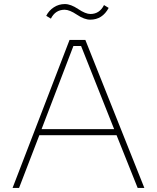

<svg xmlns="http://www.w3.org/2000/svg" viewBox="-20 -927 774 947"><path d="M425 -830Q396 -830 359.5 -854.5Q323 -879 299 -879Q253 -879 231 -835L208 -849Q221 -875 245.5 -891Q270 -907 300 -907Q329 -907 365.5 -882.5Q402 -858 426 -858Q471 -858 493 -902L516 -888Q485 -830 425 -830ZM42 0 323 -730H401L692 0H659L555 -260H174L74 0ZM185 -290H543L380 -700H342Z"/></svg>

Font: Sora Thin
Style: Regular
Weight: 32
Designer: Jonathan Barnbrook, Julián Moncada
Foundry: Barnbrook Fonts
Version: Version 2.000